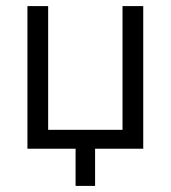

<svg xmlns="http://www.w3.org/2000/svg" viewBox="-20 -488 560 630"><path d="M228 122V0H70V-468H138V-62H382V-468H450V0H292V122Z"/></svg>

Font: Didact Gothic
Style: Regular
Weight: 400
Designer: Daniel Johnson
Foundry: Daniel Johnson
Version: Version 2.101;PS 002.101;hotconv 1.0.88;makeotf.lib2.5.64775